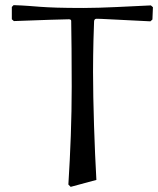

<svg xmlns="http://www.w3.org/2000/svg" viewBox="-20 -717 615 747"><path d="M575 -689 567 -696C479 -692 380 -686 305 -686C128 -686 128 -694 33 -697L26 -690V-642L34 -635C145 -639 224 -642 248 -642C253 -642 257 -640 257 -636C258 -606 259 -462 259 -380C259 -253 254 -126 246 1L255 10L355 -17C348 -138 342 -317 342 -438C342 -518 345 -619 346 -633C346 -639 349 -644 355 -644C376 -644 397 -642 565 -634L573 -641Z"/></svg>

Font: Neo Euler
Style: Euler
Weight: 500
Designer: Hermann Zapf
Version: Version 000.002